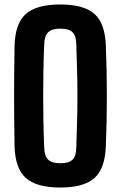

<svg xmlns="http://www.w3.org/2000/svg" viewBox="-20 -829 540 858"><path d="M249.5 9Q142.5 9 95 -34Q47.5 -77 45 -177Q44 -238.5 43.5 -293.2Q43 -348 43 -400.8Q43 -453.5 43.5 -508.2Q44 -563 45 -623.5Q47.5 -723.5 95 -766.2Q142.5 -809 249.5 -809Q355.5 -809 402.8 -766.2Q450 -723.5 453 -623.5Q455.5 -563 456.5 -508.2Q457.5 -453.5 457.5 -400.5Q457.5 -347.5 456.5 -292.8Q455.5 -238 453 -177Q450 -77 402.8 -34Q355.5 9 249.5 9ZM249.5 -99.5Q288 -99.5 304.2 -115.5Q320.5 -131.5 321 -170.5Q323 -231 324.5 -287.8Q326 -344.5 326 -400.2Q326 -456 324.5 -513Q323 -570 321 -630.5Q320.5 -668.5 304.2 -684.8Q288 -701 249.5 -701Q212 -701 195.2 -684.8Q178.5 -668.5 177.5 -630.5Q175 -570.5 174 -513.8Q173 -457 173 -401.2Q173 -345.5 174 -288.5Q175 -231.5 177.5 -170.5Q178.5 -131.5 195.2 -115.5Q212 -99.5 249.5 -99.5Z"/></svg>

Font: Big Shoulders Text Thin ExtraBold
Style: Regular
Weight: 800
Version: Version 2.002